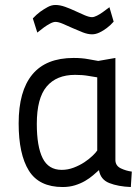

<svg xmlns="http://www.w3.org/2000/svg" viewBox="-20 -742 562 772"><path d="M444 -97Q445 -75 466 -65Q487 -55 510 -52L506 10Q455 8 419.5 -6Q384 -20 378 -58Q368 -49 354 -37Q340 -25 322 -14.5Q304 -4 281.5 3Q259 10 232 10Q137 10 96 -56Q55 -122 55 -246Q55 -376 110 -442.5Q165 -509 276 -509Q310 -509 335.5 -504Q361 -499 375 -497L444 -509ZM228 -59Q253 -59 276.5 -68Q300 -77 319 -89.5Q338 -102 352 -115.5Q366 -129 371 -137V-431Q357 -433 334.5 -437Q312 -441 282 -441Q207 -441 167.5 -394Q128 -347 128 -244Q128 -153 151.5 -106Q175 -59 228 -59ZM437 -655Q424 -640 409 -629Q396 -619 380.5 -611.5Q365 -604 350 -604Q333 -604 312.5 -612Q292 -620 272 -629Q252 -638 233.5 -646Q215 -654 203 -654Q194 -654 181 -647Q168 -640 157 -632Q144 -622 130 -611L112 -668Q126 -683 142 -695Q156 -705 171.5 -713.5Q187 -722 203 -722Q221 -722 242 -714.5Q263 -707 283 -697.5Q303 -688 321 -680.5Q339 -673 350 -673Q358 -673 370 -679Q382 -685 393 -693Q406 -702 420 -713Z"/></svg>

Font: Panefresco 400wt
Style: Regular
Weight: 400
Foundry: Campivisivi & Chank Co
Version: Version 1.002